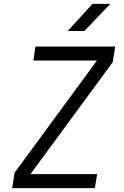

<svg xmlns="http://www.w3.org/2000/svg" viewBox="-20 -970 640 990"><path d="M43 0 55 -79 480 -658H152L163 -730H574L561 -649L137 -72H481L469 0ZM329 -810 457 -950H549L415 -810Z"/></svg>

Font: JetBrains Mono NL Light
Style: Italic
Weight: 300
Italic angle: -9°
Designer: Philipp Nurullin, Konstantin Bulenkov
Foundry: JetBrains
Version: Version 2.304; ttfautohint (v1.8.4.7-5d5b)